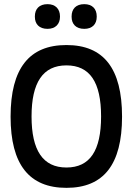

<svg xmlns="http://www.w3.org/2000/svg" viewBox="-20 -896 640 925"><path d="M300 9C121 9 31 -103 31 -334C31 -567 121 -679 300 -679C479 -679 568 -567 568 -334C568 -103 479 9 300 9ZM132 -335C132 -171 187 -89 300 -89C413 -89 467 -170 467 -335C467 -500 413 -581 300 -581C187 -581 132 -499 132 -335ZM148 -815C148 -780 169 -757 209 -757C247 -757 269 -780 269 -815V-817C269 -853 247 -876 209 -876C169 -876 148 -853 148 -817ZM325 -815C325 -780 346 -757 386 -757C425 -757 446 -780 446 -815V-817C446 -853 425 -876 386 -876C346 -876 325 -853 325 -817Z"/></svg>

Font: LT Wave Mono Medium
Style: Regular
Weight: 500
Designer: Daniel Lyons
Version: Version 2.5 (Glyphs App)